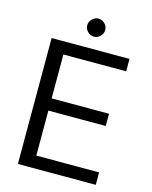

<svg xmlns="http://www.w3.org/2000/svg" viewBox="-127 -949 818 1031"><g transform="rotate(15 282.0 -433.0)"><path d="M74 0V-700H507V-631H158V-387H477V-319H158V-69H507V0ZM291 -766Q271 -766 256 -781Q241 -796 241 -816Q241 -836 256 -851Q271 -866 291 -866Q311 -866 326 -851Q341 -836 341 -816Q341 -796 326 -781Q311 -766 291 -766Z"/></g></svg>

Font: DM Sans 24pt
Style: Regular
Weight: 400
Designer: Colophon Foundry, Jonny Pinhorn
Foundry: Colophon Foundry
Version: Version 4.004;gftools[0.9.30]